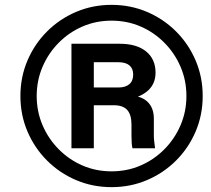

<svg xmlns="http://www.w3.org/2000/svg" viewBox="-20 -755 870 790"><path d="M439 15Q361 15 293 -14Q225 -43 173.5 -94.5Q122 -146 93 -214Q64 -282 64 -360Q64 -438 93 -506Q122 -574 173.5 -625.5Q225 -677 293 -706Q361 -735 439 -735Q517 -735 585 -706Q653 -677 704.5 -625.5Q756 -574 785 -506Q814 -438 814 -360Q814 -282 785 -214Q756 -146 704.5 -94.5Q653 -43 585 -14Q517 15 439 15ZM439 -50Q503 -50 558.5 -74Q614 -98 656.5 -141Q699 -184 723 -240Q747 -296 747 -360Q747 -424 723 -480Q699 -536 656.5 -579Q614 -622 558.5 -646Q503 -670 439 -670Q375 -670 319.5 -646Q264 -622 221.5 -579Q179 -536 155 -480Q131 -424 131 -360Q131 -296 155 -240Q179 -184 221.5 -141Q264 -98 319.5 -74Q375 -50 439 -50ZM274 -145V-575H472Q542 -575 581 -543.5Q620 -512 620 -456Q620 -369 506 -345V-361Q557 -363 585 -338Q613 -313 613 -267V-196Q613 -186 614.5 -173.5Q616 -161 618 -145H525Q523 -153 522 -165.5Q521 -178 521 -196V-242Q521 -283 503.5 -302.5Q486 -322 448 -322H310V-395H467Q496 -395 512 -408.5Q528 -422 528 -448Q528 -473 512.5 -486Q497 -499 467 -499H366V-145Z"/></svg>

Font: Instrument Sans
Style: Bold Italic
Weight: 700
Italic angle: -13°
Designer: Rodrigo Fuenzalida
Foundry: fragTYPE
Version: Version 1.000;gftools[0.9.28]